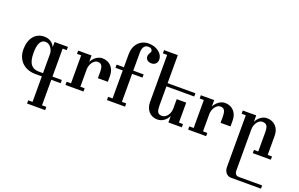

<svg xmlns="http://www.w3.org/2000/svg" viewBox="-112 -1171 3062 1965"><g transform="rotate(20 1419.5 -188.5)"><path d="M518.6 0H417V277.8H464.4V313H267.1V277.8H314V0H242.7Q198.2 0 161.4 -13.7Q124.5 -27.3 97.9 -53Q71.3 -78.6 56.6 -115Q42 -151.4 42 -196.8Q42 -241.2 53.2 -277.1Q64.5 -313 85 -338.4Q105.5 -363.8 135 -377.4Q164.6 -391.1 201.2 -391.1Q240.2 -391.1 269.8 -372.8Q299.3 -354.5 315.9 -319.3Q315.9 -333 316.2 -346.9Q316.4 -360.8 316.4 -375H461.9V-339.8H417V-35.2H518.6ZM314 -35.2V-244.1Q314 -262.7 307.4 -280.8Q300.8 -298.8 289.3 -313.2Q277.8 -327.6 262.2 -336.4Q246.6 -345.2 229 -345.2Q151.9 -345.2 151.9 -196.3Q151.9 -111.8 180.4 -73.5Q209 -35.2 267.6 -35.2Z M967.8 -178.7H859.4V-243.2Q859.4 -269 856.2 -286.6Q853 -304.2 845.9 -315.2Q838.9 -326.2 827.9 -330.8Q816.9 -335.4 801.3 -335.4Q784.7 -335.4 770 -325.4Q755.4 -315.4 744.4 -299.6Q733.4 -283.7 727.1 -263.7Q720.7 -243.7 720.7 -224.1V-35.2H767.6V0H571.3V-35.2H618.7V-339.8H573.2V-375H718.8V-305.2Q727.5 -322.8 740.2 -337.6Q752.9 -352.5 767.8 -363.3Q782.7 -374 799.6 -380.1Q816.4 -386.2 834 -386.2Q864.3 -386.2 888.9 -375.7Q913.6 -365.2 931.2 -346.4Q948.7 -327.6 958.3 -301.5Q967.8 -275.4 967.8 -243.7Z M1384.8 -572.8Q1384.8 -542 1366.7 -525.1Q1348.6 -508.3 1322.3 -508.3Q1293 -508.3 1275.6 -522.9Q1258.3 -537.6 1258.3 -561Q1258.3 -572.8 1261.7 -582Q1265.1 -591.3 1269.3 -598.6Q1273.4 -606 1276.9 -611.3Q1280.3 -616.7 1280.3 -620.6Q1280.3 -637.7 1269 -647.9Q1257.8 -658.2 1234.9 -658.2Q1205.6 -658.2 1189.5 -635.7Q1173.3 -613.3 1173.3 -571.8V-375H1286.1V-340.3H1173.3V-35.2H1220.2V0H1023.4V-35.2H1071.3V-340.3H992.2V-375H1071.3V-517.1Q1071.3 -555.2 1082.8 -587.2Q1094.2 -619.1 1115.2 -642.1Q1136.2 -665 1165 -677.7Q1193.8 -690.4 1228.5 -690.4Q1261.7 -690.4 1290.3 -680.9Q1318.8 -671.4 1339.8 -655.3Q1360.8 -639.2 1372.8 -617.7Q1384.8 -596.2 1384.8 -572.8Z M1850.1 -339.8H1547.4V-132.3Q1547.4 -107.4 1550 -90.1Q1552.7 -72.8 1559.3 -61.5Q1565.9 -50.3 1577.4 -45.2Q1588.9 -40 1606 -40Q1624.5 -40 1640.1 -49.8Q1655.8 -59.6 1667 -75.2Q1678.2 -90.8 1684.6 -110.8Q1690.9 -130.9 1690.9 -150.9V-252.9H1794.4V-35.2H1838.4V0H1692.4V-69.8Q1674.3 -32.2 1642.8 -10.7Q1611.3 10.7 1573.2 10.7Q1544.4 10.7 1520.5 0.2Q1496.6 -10.3 1479.7 -29.3Q1462.9 -48.3 1453.6 -74.5Q1444.3 -100.6 1444.3 -131.8V-645H1397.5V-680.2H1547.4V-375H1850.1Z M2303.7 -178.7H2195.3V-243.2Q2195.3 -269 2192.1 -286.6Q2189 -304.2 2181.9 -315.2Q2174.8 -326.2 2163.8 -330.8Q2152.8 -335.4 2137.2 -335.4Q2120.6 -335.4 2106 -325.4Q2091.3 -315.4 2080.3 -299.6Q2069.3 -283.7 2063 -263.7Q2056.6 -243.7 2056.6 -224.1V-35.2H2103.5V0H1907.2V-35.2H1954.6V-339.8H1909.2V-375H2054.7V-305.2Q2063.5 -322.8 2076.2 -337.6Q2088.9 -352.5 2103.8 -363.3Q2118.7 -374 2135.5 -380.1Q2152.3 -386.2 2169.9 -386.2Q2200.2 -386.2 2224.9 -375.7Q2249.5 -365.2 2267.1 -346.4Q2284.7 -327.6 2294.2 -301.5Q2303.7 -275.4 2303.7 -243.7Z M2814.5 313H2489.7Q2471.7 313 2457.3 306.2Q2442.9 299.3 2432.6 287.1Q2422.4 274.9 2417 258.1Q2411.6 241.2 2411.6 221.2V-339.8H2366.2V-375H2512.2V-305.2Q2520.5 -322.8 2533 -337.6Q2545.4 -352.5 2560.5 -363.3Q2575.7 -374 2592.5 -380.1Q2609.4 -386.2 2627 -386.2Q2657.7 -386.2 2682.4 -375.7Q2707 -365.2 2724.6 -346.4Q2742.2 -327.6 2751.7 -301.5Q2761.2 -275.4 2761.2 -243.7V-35.2H2808.1V0H2611.3V-35.2H2658.2V-243.2Q2658.2 -269.5 2654.8 -287.1Q2651.4 -304.7 2643.6 -315.4Q2635.7 -326.2 2623.8 -330.8Q2611.8 -335.4 2594.2 -335.4Q2577.6 -335.4 2563 -325.4Q2548.3 -315.4 2537.6 -299.6Q2526.9 -283.7 2520.5 -263.9Q2514.2 -244.1 2514.2 -224.1V221.2Q2514.2 250.5 2526.1 264.2Q2538.1 277.8 2560.5 277.8H2814.5Z"/></g></svg>

Font: Arian Grqi
Style: Italic
Weight: 400
Italic angle: -15°
Designer: Ruben Hakobyan (Tarumian)
Foundry: Ruben Hakobyan (Tarumian)
Version: Version 1.002